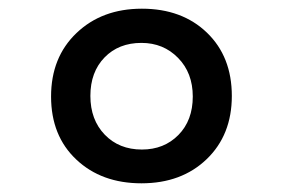

<svg xmlns="http://www.w3.org/2000/svg" viewBox="-20 -712 654 444"><path d="M308.1 -691.9Q400.9 -691.9 458.5 -636.5Q516.1 -581.1 516.1 -490.2Q516.1 -399.9 458 -344Q399.9 -288.1 307.1 -288.1Q214.8 -288.1 156.5 -343Q98.1 -397.9 98.1 -488.8Q98.1 -579.6 157 -635.7Q215.8 -691.9 308.1 -691.9ZM307.1 -612.8Q254.4 -612.8 221.7 -579.1Q189 -545.4 189 -490.2Q189 -435.1 222.2 -400.6Q255.4 -366.2 308.1 -366.2Q359.4 -366.2 392.6 -399.9Q425.8 -433.6 425.8 -488.8Q425.8 -543.5 391.8 -578.1Q357.9 -612.8 307.1 -612.8Z"/></svg>

Font: IntelOne Mono Medium
Style: Regular
Weight: 500
Designer: Fred Shallcrass
Foundry: Frere-Jones Type LLC
Version: Version 1.200;hotconv 1.1.0;makeotfexe 2.6.0;FJTRelease1.2